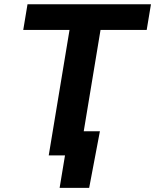

<svg xmlns="http://www.w3.org/2000/svg" viewBox="-20 -748 747 924"><path d="M91.9 -604.1 112.4 -727.5H706.5L686 -604.1H463.8L363.7 0H214.5L314.6 -604.1ZM266.9 156.2 292.8 0H250.6L269.9 -116.4H460.8L409.1 156.2Z"/></svg>

Font: Adwaita Sans
Style: Italic
Weight: 400
Italic angle: -9.39999°
Designer: Rasmus Andersson
Foundry: rsms
Version: Version 4.001;git-9221beed3